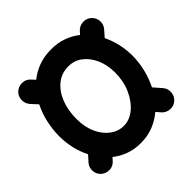

<svg xmlns="http://www.w3.org/2000/svg" viewBox="-155 -686 875 875"><g transform="rotate(-45 283.0 -248.0)"><path d="M518.6 20Q501.5 34.7 478.3 33Q455.1 31.2 440.4 14.2L422.9 -6.3Q393.6 18.6 356.9 33.2Q320.3 47.9 275.9 47.9Q235.4 47.9 201.2 35.4Q167 22.9 139.6 1L127 15.1Q111.8 32.2 88.9 33.2Q65.9 34.2 48.8 19Q31.7 3.9 30.8 -19.3Q29.8 -42.5 44.9 -59.1L69.8 -86.4Q34.7 -156.2 34.7 -237.3Q34.7 -279.3 44.2 -322.8Q53.7 -366.2 73.2 -404.8L44.4 -436Q29.3 -453.1 30.3 -476.3Q31.2 -499.5 47.9 -514.6Q64.9 -529.8 88.1 -529.1Q111.3 -528.3 126.5 -511.2L142.6 -493.7Q171.4 -517.1 207.8 -530.5Q244.1 -543.9 289.1 -543.9Q331.5 -543.9 366.2 -531.2Q400.9 -518.6 428.2 -496.6L440.4 -510.3Q455.6 -527.3 479 -528.8Q502.4 -530.3 519 -515.1Q536.1 -500 537.6 -477.1Q539.1 -454.1 523.9 -437L497.6 -407.2Q514.2 -373 522.5 -335.9Q530.8 -298.8 530.8 -262.7Q530.8 -221.2 520.8 -178.2Q510.7 -135.3 491.2 -96.2L524.4 -58.1Q539.1 -41 537.4 -17.8Q535.6 5.4 518.6 20ZM289.1 -433.6Q246.1 -433.6 213.9 -408Q181.6 -382.3 163.8 -338.1Q146 -293.9 146 -237.3Q146 -185.5 163.8 -146.2Q181.6 -106.9 211.4 -84.7Q241.2 -62.5 275.9 -62.5Q314.5 -62.5 347.2 -89.6Q379.9 -116.7 400.1 -162.1Q420.4 -207.5 420.4 -262.7Q420.4 -310.5 403.6 -349.4Q386.7 -388.2 357.2 -410.9Q327.6 -433.6 289.1 -433.6Z"/></g></svg>

Font: Mikhak-FD SemiBold
Style: Regular
Weight: 600
Designer: Amin Abedi
Version: Version 3.2